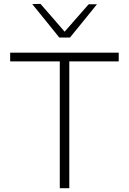

<svg xmlns="http://www.w3.org/2000/svg" viewBox="-20 -990 678 1010"><path d="M294.5 0Q294.5 -60.5 294.5 -116.2Q294.5 -172 294.5 -237V-469Q294.5 -535 294.5 -590.8Q294.5 -646.5 294.5 -707L316 -667H236.5Q174 -667 125.8 -667Q77.5 -667 33.5 -667V-713H604.5V-667Q561 -667 512.8 -667Q464.5 -667 401.5 -667H322L344.5 -707Q344.5 -646.5 344.5 -590.8Q344.5 -535 344.5 -469V-237Q344.5 -172 344.5 -116.2Q344.5 -60.5 344.5 0ZM292 -792.5Q256.5 -836.5 221 -880.5Q185.5 -924.5 149.5 -968.5L193 -969.5Q227.5 -930 260.8 -891.8Q294 -853.5 328.5 -813.5H311.5Q346 -853 379.2 -891Q412.5 -929 446.5 -967.5H490Q455 -924 419.5 -880.2Q384 -836.5 348 -792.5Z"/></svg>

Font: Commissioner Thin ExtraLight
Style: Regular
Weight: 250
Version: Version 1.000